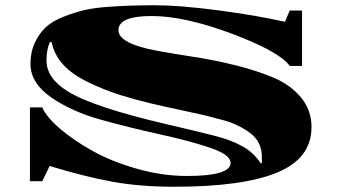

<svg xmlns="http://www.w3.org/2000/svg" viewBox="-20 -690 1301 731"><path d="M96 -447Q96 -492 113 -528Q130 -564 155 -587Q180 -610 222.5 -626.5Q265 -643 301 -651.5Q337 -660 392 -664Q473 -670 569 -670Q665 -670 812 -650.5Q959 -631 1065 -607L1083 -650H1130V-439H1083Q1045 -493 864.5 -561Q684 -629 557.5 -629Q431 -629 431 -575Q431 -524 577 -497Q642 -485 720 -473Q798 -461 876.5 -441.5Q955 -422 1020 -395Q1085 -368 1125.5 -319.5Q1166 -271 1166 -206Q1166 -87 1035 -33Q904 21 644 21Q513 21 408.5 2Q304 -17 169 -58L141 0H94V-281H141Q157 -244 209 -199.5Q261 -155 334 -114.5Q407 -74 503 -47Q599 -20 691 -20Q858 -20 858 -70Q858 -101 779.5 -127.5Q701 -154 589 -178.5Q477 -203 365 -234Q253 -265 174.5 -319.5Q96 -374 96 -447ZM977 -92Q977 -150 933 -183Q887 -217 833.5 -231.5Q780 -246 748 -253.5Q716 -261 663.5 -272Q611 -283 553.5 -296.5Q496 -310 437 -328.5Q378 -347 318 -376Q195 -434 177 -529L170 -530Q157 -501 157 -460Q157 -391 240 -341Q338 -281 619 -216Q681 -201 716 -193Q751 -185 791.5 -174.5Q832 -164 855.5 -155Q879 -146 903 -133Q945 -110 973 -68L977 -69Z"/></svg>

Font: Diplomata
Style: Regular
Weight: 400
Width: 7
Designer: Eduardo Rodriguez Tunni
Foundry: Eduardo Rodriguez Tunni
Version: Version 1.001